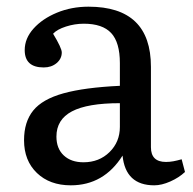

<svg xmlns="http://www.w3.org/2000/svg" viewBox="-20 -541 579 575"><path d="M192 14Q129 14 90.5 -23Q52 -60 52 -121Q52 -176 79.5 -210Q107 -244 170 -261.5Q233 -279 339 -284V-352Q339 -414 313 -442Q287 -470 231 -470Q204 -470 177.5 -461.5Q151 -453 139 -440Q165 -397 165 -384Q165 -365 149.5 -352Q134 -339 111 -339Q54 -339 54 -391Q54 -426 80.5 -455.5Q107 -485 150.5 -503Q194 -521 245 -521Q432 -521 432 -341V-100Q432 -56 477 -56Q488 -56 499 -58Q510 -60 524 -64L534 -26Q516 -9 490 2.5Q464 14 442 14Q356 14 347 -75Q291 14 192 14ZM230 -55Q277 -55 308 -85.5Q339 -116 339 -161V-232Q242 -232 195.5 -207.5Q149 -183 149 -132Q149 -96 171 -75.5Q193 -55 230 -55Z"/></svg>

Font: Text Regular
Style: Regular
Weight: 400
Designer: Latin by Veronika Burian and Jose Scaglione. Greek by Irene Vlachou. Cyrillic by Vera Evstafieva.
Foundry: TypeTogether
Version: Version 3.002